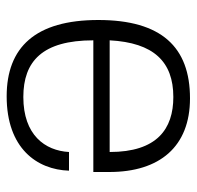

<svg xmlns="http://www.w3.org/2000/svg" viewBox="-27 -551 590 576"><g transform="rotate(90 268.0 -263.0)"><path d="M269 12C425 12 489 -79 492 -175H436C432 -103 385 -38 271 -38C164 -38 101 -95 101 -248H496V-296C496 -447 420 -538 275 -538C121 -538 40 -452 40 -263C40 -74 122 12 269 12ZM101 -297C108 -429 165 -488 271 -488C367 -488 436 -439 436 -297Z"/></g></svg>

Font: Archivo ExtraLight
Style: Regular
Weight: 200
Designer: Hector Gatti
Foundry: Omnibus-Type
Version: Version 2.001